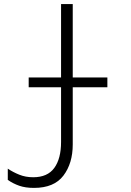

<svg xmlns="http://www.w3.org/2000/svg" viewBox="-20 -734 640 937"><path d="M146 183Q244 183 289.5 123Q335 63 335 -29V-308H504V-356H335V-714H278V-356H120V-308H278V-41Q278 40 245 85.5Q212 131 142 131Q105 131 74 118.5Q43 106 18 89V144Q44 162 74 172.5Q104 183 146 183Z"/></svg>

Font: Noto Sans Mono UI Light
Style: Regular
Weight: 300
Designer: Monotype Design team
Foundry: Monotype Imaging Inc.
Version: 1.000